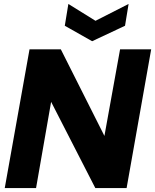

<svg xmlns="http://www.w3.org/2000/svg" viewBox="-20 -949 783 969"><path d="M4 0 129 -700H287L507 -263L586 -700H743L619 0H461L238 -435L162 0ZM445 -741 307 -819 325 -929 462 -844 629 -929 611 -819Z"/></svg>

Font: Rethink Sans ExtraBold
Style: Italic
Weight: 800
Italic angle: -10°
Designer: The Rethink Sans project authors (Hans Thiessen). DM Sans designed by Colophon Foundry.
Foundry: Rethink Communications LLC
Version: Version 1.001